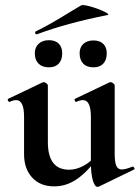

<svg xmlns="http://www.w3.org/2000/svg" viewBox="-20 -716 546 750"><path d="M74 -113V-260Q74 -325 43 -325Q32 -325 18 -318H17Q13 -318 11 -323.5Q9 -329 12 -330L146 -394L151 -395Q156 -395 161.5 -390.5Q167 -386 167 -382V-161Q167 -53 250 -53Q278 -53 307.5 -69Q337 -85 354 -111L360 -99Q324 -47 282 -17.5Q240 12 192 12Q137 12 105.5 -22.5Q74 -57 74 -113ZM456 -54Q470 -54 497 -65H499Q502 -65 504.5 -60Q507 -55 504 -54L366 13Q364 14 361 14Q350 14 342.5 -12Q335 -38 335 -82V-260Q335 -325 304 -325Q293 -325 278 -318H277Q274 -318 272 -323.5Q270 -329 273 -330L407 -394Q409 -395 412 -395Q417 -395 422.5 -390.5Q428 -386 428 -382V-116Q428 -82 434.5 -68Q441 -54 456 -54ZM123 -582Q119 -582 117.5 -586.5Q116 -591 119 -593Q175 -620 255 -670L297 -695Q303 -699 333.5 -690.5Q364 -682 387.5 -670.5Q411 -659 399 -657Q242 -626 124 -582ZM116 -508Q116 -531 131 -545Q146 -559 171 -559Q196 -559 209.5 -545.5Q223 -532 223 -508Q223 -482 209.5 -467.5Q196 -453 171 -453Q145 -453 130.5 -467.5Q116 -482 116 -508ZM291 -508Q291 -531 305.5 -544.5Q320 -558 345 -558Q370 -558 383.5 -544.5Q397 -531 397 -508Q397 -482 383.5 -467.5Q370 -453 345 -453Q319 -453 305 -467.5Q291 -482 291 -508Z"/></svg>

Font: Cormorant Infant
Style: Bold
Weight: 700
Designer: Christian Thalmann (Catharsis Fonts)
Foundry: Catharsis Fonts
Version: Version 4.000